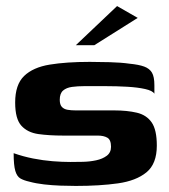

<svg xmlns="http://www.w3.org/2000/svg" viewBox="-20 -609 557 633"><path d="M230 4Q206 4 179 3Q152 2 125.5 -1Q99 -4 77 -10Q59 -14 47.5 -20.5Q36 -27 30.5 -45.5Q25 -64 25 -104Q56 -93 89 -86.5Q122 -80 153.5 -77.5Q185 -75 212 -75Q231 -75 253.5 -75.5Q276 -76 297 -80.5Q318 -85 332 -95.5Q346 -106 346 -125Q346 -148 334 -155Q322 -162 302 -162H188Q142 -162 106.5 -167Q71 -172 50.5 -194.5Q30 -217 30 -271Q30 -330 59.5 -358.5Q89 -387 144 -396Q199 -405 276 -405Q304 -405 341.5 -404Q379 -403 407 -399Q438 -396 455.5 -389.5Q473 -383 481 -369.5Q489 -356 489 -328V-300Q483 -310 458.5 -315.5Q434 -321 399.5 -323Q365 -325 327.5 -325Q290 -325 258 -325Q236 -325 217.5 -322.5Q199 -320 188 -310.5Q177 -301 177 -280Q177 -264 184 -256.5Q191 -249 203 -247Q215 -245 230 -245H357Q399 -245 431 -237.5Q463 -230 480 -205.5Q497 -181 497 -129Q497 -69 463 -41Q429 -13 369 -4.5Q309 4 230 4ZM230 -460 366 -589 434 -550 291 -460Z"/></svg>

Font: Genos Thin
Style: Bold
Weight: 700
Version: Version 1.010